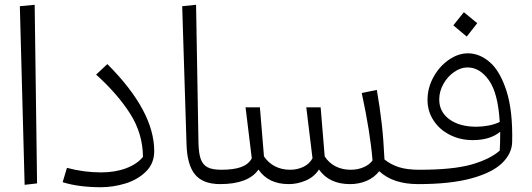

<svg xmlns="http://www.w3.org/2000/svg" viewBox="-20 -770 2225 803"><path d="M83 3 63 -744 125 -750 135 -3Z M242 -8 260 -68Q331 -49 403 -49Q462 -49 508 -66.5Q554 -84 578 -114Q577 -212 524 -295Q471 -378 382 -458L429 -502Q625 -306 625 -138Q625 -86 590 -52Q555 -18 504 -2.5Q453 13 402 13Q309 13 242 -8Z M742 -744 800 -750 810 -174Q811 -129 819.5 -105Q828 -81 848 -70.5Q868 -60 906 -60L921 -29L901 0Q828 0 795 -41Q762 -82 760 -170Z M1729 0Q1624 0 1566 -54Q1545 -27 1513 -13.5Q1481 0 1444 0Q1357 0 1314 -61Q1294 -30 1259 -15Q1224 0 1188 0Q1102 0 1061 -61Q1019 0 900 0L881 -29L905 -60Q958 -60 989 -71.5Q1020 -83 1033 -108L1007 -321H1067L1084 -116Q1102 -89 1130 -74.5Q1158 -60 1194 -60Q1223 -60 1248.5 -72Q1274 -84 1287 -108L1261 -321H1321L1338 -116Q1355 -89 1383 -74.5Q1411 -60 1447 -60Q1476 -60 1500.5 -70.5Q1525 -81 1538 -99Q1529 -213 1493 -381L1556 -394Q1569 -319 1576.5 -253Q1584 -187 1588 -103Q1614 -82 1648 -71Q1682 -60 1734 -60L1749 -30Z M2122 -176Q2121 -128 2080 -88Q2039 -48 1951.5 -24Q1864 0 1729 0L1709 -30L1734 -60Q1875 -60 1952 -82Q2029 -104 2070 -140Q2072 -168 2072 -219Q2030 -184 1957 -184Q1905 -184 1861.5 -206Q1818 -228 1793 -266.5Q1768 -305 1768 -352Q1768 -402 1792.5 -447Q1817 -492 1856.5 -519.5Q1896 -547 1937 -547Q1986 -547 2029 -509.5Q2072 -472 2098.5 -389Q2125 -306 2122 -176ZM2070 -260Q2063 -380 2025 -434Q1987 -488 1935 -488Q1907 -488 1879.5 -469Q1852 -450 1834.5 -419Q1817 -388 1817 -354Q1817 -302 1859.5 -271Q1902 -240 1972 -240Q1997 -240 2023.5 -245Q2050 -250 2070 -260ZM1876 -664 1920 -719 1976 -673 1932 -617Z"/></svg>

Font: FiraGO Light
Style: Italic
Weight: 300
Italic angle: -8°
Designer: bBox Type GmbH
Foundry: bBox Type GmbH
Version: Version 1.001